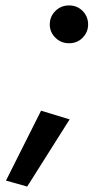

<svg xmlns="http://www.w3.org/2000/svg" viewBox="-20 -516 385 706"><path d="M163 -426Q163 -398 183.5 -377.5Q204 -357 234 -357Q264 -357 284 -377.5Q304 -398 304 -426Q304 -455 284 -475.5Q264 -496 234 -496Q204 -496 183.5 -475.5Q163 -455 163 -426ZM131 -109 2 148 80 170 236 -77Z"/></svg>

Font: Jost Medium
Style: Italic
Weight: 500
Italic angle: -5°
Version: Version 3.710